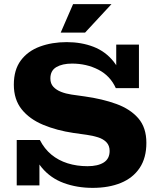

<svg xmlns="http://www.w3.org/2000/svg" viewBox="-20 -898 771 930"><path d="M429 12Q353 12 289 -11.5Q225 -35 182.5 -86Q140 -137 130 -220H173Q195 -177 229 -149Q263 -121 307.5 -107Q352 -93 404 -93Q454 -93 482.5 -111Q511 -129 511 -167Q511 -193 495.5 -209Q480 -225 454.5 -233Q429 -241 400 -245L336 -254Q255 -266 189 -293.5Q123 -321 85 -368.5Q47 -416 47 -488Q47 -560 81 -605.5Q115 -651 173.5 -672.5Q232 -694 303 -694Q374 -694 432.5 -671.5Q491 -649 530.5 -599.5Q570 -550 582 -471H541Q514 -531 456.5 -560.5Q399 -590 329 -590Q282 -590 253 -573Q224 -556 224 -518Q224 -493 238.5 -477.5Q253 -462 276 -453Q299 -444 326 -440L390 -431Q476 -419 543.5 -394.5Q611 -370 650 -325Q689 -280 689 -206Q689 -133 656.5 -84.5Q624 -36 565.5 -12Q507 12 429 12ZM61 0V-220H130L171 -133V0ZM582 -471 543 -557V-682H653V-471ZM274 -740 334 -878H520L392 -740Z"/></svg>

Font: Montagu Slab 24pt
Style: Bold
Weight: 700
Designer: Florian Karsten
Foundry: Florian Karsten
Version: Version 1.000